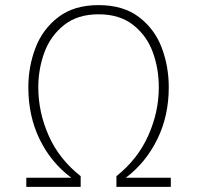

<svg xmlns="http://www.w3.org/2000/svg" viewBox="-20 -732 774 752"><path d="M436 -42Q519 -108 560.5 -200.5Q602 -293 602 -390Q602 -463 578.5 -527.5Q555 -592 502 -634Q449 -676 366 -676Q284 -676 231 -634Q178 -592 154 -527Q130 -462 130 -390Q130 -292 171 -200Q212 -108 296 -42V0H83V-36H259Q180 -95 135.5 -186Q91 -277 91 -390Q91 -471 119 -544.5Q147 -618 208.5 -665Q270 -712 366 -712Q463 -712 524.5 -665Q586 -618 613.5 -545Q641 -472 641 -390Q641 -278 596 -186.5Q551 -95 473 -36H649V0H436Z"/></svg>

Font: Overpass Thin
Style: Regular
Weight: 100
Designer: Delve Withrington, Thomas Jockin
Foundry: Delve Fonts
Version: Version 3.000;DELV;Overpass